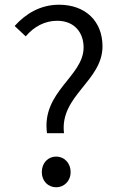

<svg xmlns="http://www.w3.org/2000/svg" viewBox="-20 -780 507 813"><path d="M179 -216H251C232 -375 414 -436 414 -584C414 -690 342 -760 230 -760C150 -760 88 -721 42 -670L89 -626C124 -668 171 -692 222 -692C297 -692 334 -640 334 -579C334 -456 155 -392 179 -216ZM218 13C251 13 279 -13 279 -51C279 -91 251 -117 218 -117C184 -117 157 -91 157 -51C157 -13 184 13 218 13Z"/></svg>

Font: ChiuKong Gothic MN Normal
Style: Regular
Weight: 350
Designer: Ryoko NISHIZUKA 西塚涼子 (kana, bopomofo & ideographs); Paul D. Hunt (Latin, Greek & Cyrillic); Sandoll Communications 산돌커뮤니
Foundry: Adobe
Version: Version 1.300